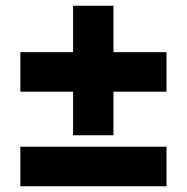

<svg xmlns="http://www.w3.org/2000/svg" viewBox="-20 -650 652 670"><path d="M235 -178H376V-330H561V-468H376V-630H235V-468H51V-330H235ZM51 -138V0H561V-138Z"/></svg>

Font: Fixel Display ExtraBold
Style: Regular
Weight: 800
Designer: AlfaBravo + MacPaw
Foundry: Kyrylo Tkachov, Marchela Mozhyna, Serhii Makarenko, Maria Weinstein, Zakhar Kryvoshyya
Version: Version 1.211